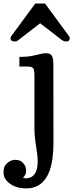

<svg xmlns="http://www.w3.org/2000/svg" viewBox="-66 -801 409 1070"><path d="M0 0ZM62 189Q74.7 193.4 82 192.9Q144 188.5 144 97.2Q144 68.8 135 13.2Q126 -42.5 126 -81.1V-373.5Q126 -408.7 119.9 -419.4Q113.8 -430.2 86.9 -430.2H42V-483.9Q89.8 -483.9 120.4 -491Q150.9 -498 163.8 -501.2Q176.8 -504.4 189.9 -504.4Q215.3 -504.4 223.4 -489.5Q231.4 -474.6 231.4 -441.9L231.9 -4.9Q231.9 189 143.6 234.4Q114.3 249 82 249Q24.9 249 -10.7 222.4Q-46.4 195.8 -46.4 162.4Q-46.4 128.9 -32.7 114.7Q-9.3 89.8 17.6 89.8Q44.4 89.8 57.4 102.3Q70.3 114.7 75 125.5Q79.6 136.2 79.6 154.3Q79.6 172.4 62 189ZM46.9 -585.9Q29.3 -569.8 18.1 -569.8Q-7.3 -569.8 -7.3 -587.4Q-7.3 -593.3 -2.9 -600.1L130.4 -781.2H185.1L318.4 -600.1Q322.8 -593.3 322.8 -589.4Q322.8 -569.8 302.7 -569.8Q286.1 -569.8 268.6 -585.9L157.7 -671.4Z"/></svg>

Font: Arbutus Slab
Style: Regular
Weight: 400
Designer: Karolina Lach
Foundry: Karolina Lach
Version: Version 1.001; ttfautohint (v0.92) -l 10 -r 16 -G 200 -x 7 -